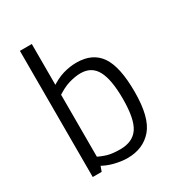

<svg xmlns="http://www.w3.org/2000/svg" viewBox="-162 -766 806 874"><g transform="rotate(-30 241.0 -329.0)"><path d="M253.9 4.9Q223.6 4.9 185.5 -4.6Q147.5 -14.2 115.7 -34.7L136.2 -44.9L120.1 0H73.2V-663.1H135.7V-428.7L119.6 -438Q162.6 -467.8 198.5 -478Q234.4 -488.3 268.6 -488.3Q353 -488.3 392.8 -430.2Q432.6 -372.1 432.6 -240.7Q432.6 -106.4 384.8 -50.8Q336.9 4.9 253.9 4.9ZM245.1 -46.4Q311 -46.4 340.6 -90.1Q370.1 -133.8 370.1 -239.7Q370.1 -340.8 344.2 -388.9Q318.4 -437 260.7 -437Q233.4 -437 199.2 -427.2Q165 -417.5 117.7 -384.3L135.7 -417V-54.7L120.6 -78.1Q154.8 -60.5 180.4 -53.5Q206.1 -46.4 245.1 -46.4Z"/></g></svg>

Font: Anaheim
Style: Regular
Weight: 400
Designer: Vernon Adams
Foundry: Vernon Adams
Version: Version 2.001